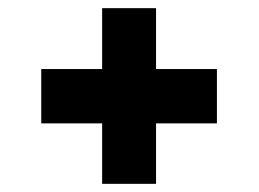

<svg xmlns="http://www.w3.org/2000/svg" viewBox="-20 -547 633 470"><path d="M511 -245H362V-97H230V-245H81V-378H230V-527H362V-378H511Z"/></svg>

Font: Be Vietnam ExtraBold
Style: Regular
Weight: 800
Designer: Gabriel Lam
Foundry: TypeRant
Version: Version 4.000